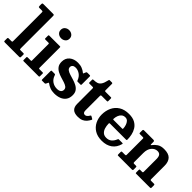

<svg xmlns="http://www.w3.org/2000/svg" viewBox="131 -1758 2752 2752"><g transform="rotate(45 1507.5 -381.5)"><path d="M87 -700H43.5Q27 -700 24 -706Q21 -712 21 -727V-756.5Q21 -773.5 26.8 -776.8Q32.5 -780 49 -780H234Q251 -780 256 -776.5Q261 -773 261 -755.5V-104Q261 -88.5 263.5 -84.2Q266 -80 281.5 -80H336Q344.5 -80 347.8 -77.2Q351 -74.5 351 -65V-23.5Q351 -7 346 -3.5Q341 0 324.5 0H41Q29.5 0 25.2 -2.8Q21 -5.5 21 -17.5V-60.5Q21 -71.5 24.5 -75.8Q28 -80 39 -80H88Q104 -80 107.5 -83.5Q111 -87 111 -103.5V-678.5Q111 -693.5 106.2 -696.8Q101.5 -700 87 -700Z M478.5 -695Q478.5 -733 505 -755.2Q531.5 -777.5 568.5 -777.5Q605.5 -777.5 632 -755.2Q658.5 -733 658.5 -695Q658.5 -657 632 -634.8Q605.5 -612.5 568.5 -612.5Q531.5 -612.5 505 -634.8Q478.5 -657 478.5 -695ZM488 -440H420.5Q408.5 -440 408.5 -451V-506.5Q408.5 -520 422 -520H637.5Q644 -520 646.2 -518.2Q648.5 -516.5 648.5 -510V-92.5Q648.5 -80 659 -80H725.5Q733.5 -80 736 -78.5Q738.5 -77 738.5 -69V-14Q738.5 -5 736 -2.5Q733.5 0 724.5 0H422.5Q414 0 411.2 -2Q408.5 -4 408.5 -12.5V-65.5Q408.5 -75 411.5 -77.5Q414.5 -80 423.5 -80H486.5Q494.5 -80 496.5 -82.2Q498.5 -84.5 498.5 -92.5V-427.5Q498.5 -440 488 -440Z M1160.5 -355.5Q1139.5 -409.5 1098.5 -436.5Q1057.5 -463.5 1014 -463.5Q982 -463.5 965.2 -448.5Q948.5 -433.5 948.5 -411Q948.5 -382.5 971.2 -365.5Q994 -348.5 1030 -337.2Q1066 -326 1106.2 -314Q1146.5 -302 1182.2 -283.8Q1218 -265.5 1240.8 -234.8Q1263.5 -204 1263.5 -154.5Q1263.5 -95 1236 -57Q1208.5 -19 1161.8 -1Q1115 17 1056.5 17Q1006.5 17 968.8 2Q931 -13 906.5 -32.5Q900 -38 895.8 -37.8Q891.5 -37.5 888 -29.5L874.5 -2Q871.5 4 867.8 7Q864 10 854.5 10H806.5Q798 10 795.8 6.8Q793.5 3.5 793.5 -5V-172Q793.5 -181 795.8 -184.5Q798 -188 806.5 -188H859.5Q870 -188 872.8 -185Q875.5 -182 878.5 -174.5Q897 -116.5 939.5 -87Q982 -57.5 1036.5 -57.5Q1078 -57.5 1099.2 -74.5Q1120.5 -91.5 1120.5 -120.5Q1120.5 -150 1098 -166.8Q1075.5 -183.5 1040.2 -194.8Q1005 -206 965.5 -217.8Q926 -229.5 890.8 -248Q855.5 -266.5 833 -297.8Q810.5 -329 810.5 -380Q810.5 -454.5 860.8 -495.8Q911 -537 988 -537Q1039 -537 1076.2 -521.2Q1113.5 -505.5 1135 -486.5Q1142.5 -480 1145.5 -479.2Q1148.5 -478.5 1153 -489.5L1165.5 -519Q1168.5 -525.5 1172 -527.8Q1175.5 -530 1186 -530H1233Q1245.5 -530 1245.5 -516.5V-354Q1245.5 -346 1243.2 -343Q1241 -340 1232.5 -340H1179.5Q1168 -340 1165.5 -343.8Q1163 -347.5 1160.5 -355.5Z M1704 -95Q1689.5 -67 1668.5 -41.8Q1647.5 -16.5 1614.5 -1Q1581.5 14.5 1531 14.5Q1460 14.5 1427.8 -17.5Q1395.5 -49.5 1395.5 -111V-422Q1395.5 -431.5 1392.8 -435.8Q1390 -440 1380.5 -440H1318.5Q1309 -440 1305.8 -443Q1302.5 -446 1302.5 -455.5V-504Q1302.5 -514.5 1305.5 -517.2Q1308.5 -520 1319 -520Q1356.5 -520 1385.8 -528.5Q1415 -537 1436.5 -567.2Q1458 -597.5 1472.5 -663.5Q1474.5 -673.5 1476.5 -676.8Q1478.5 -680 1491.5 -680H1530.5Q1545.5 -680 1545.5 -664.5V-538Q1545.5 -526.5 1549 -523.2Q1552.5 -520 1563.5 -520H1668Q1676.5 -520 1679.5 -517Q1682.5 -514 1682.5 -505V-452.5Q1682.5 -444.5 1679 -442.2Q1675.5 -440 1667.5 -440H1564Q1545.5 -440 1545.5 -423.5V-130.5Q1545.5 -76 1585.5 -76Q1619.5 -76 1646 -123Q1650.5 -130.5 1653.8 -132.5Q1657 -134.5 1666 -130.5L1694.5 -114.5Q1702.5 -110 1705.2 -106.2Q1708 -102.5 1704 -95Z M1752 -250Q1752 -330 1782.5 -394.5Q1813 -459 1873.5 -497Q1934 -535 2024.5 -535Q2100 -535 2147.8 -508.5Q2195.5 -482 2221.5 -440Q2247.5 -398 2257.5 -350.2Q2267.5 -302.5 2267.5 -260.5Q2267.5 -249.5 2264.2 -246.5Q2261 -243.5 2250 -243.5H1928Q1918.5 -243.5 1916 -240.8Q1913.5 -238 1914 -229Q1915 -183.5 1927 -145.2Q1939 -107 1965 -84Q1991 -61 2034.5 -61Q2082.5 -61 2114 -87.5Q2145.5 -114 2164.5 -161Q2167 -166.5 2169.5 -169.8Q2172 -173 2180.5 -173H2248Q2257 -173 2259.2 -170.5Q2261.5 -168 2260 -161.5Q2238 -75.5 2175.2 -30.2Q2112.5 15 2017.5 15Q1929.5 15 1870.5 -22Q1811.5 -59 1781.8 -119.5Q1752 -180 1752 -250ZM1929.5 -316.5H2099Q2109 -316.5 2111 -318Q2113 -319.5 2113 -327.5Q2112 -357.5 2102.2 -389Q2092.5 -420.5 2072.8 -442Q2053 -463.5 2021.5 -463.5Q1986.5 -463.5 1963.8 -444.5Q1941 -425.5 1929.5 -395.5Q1918 -365.5 1916 -332Q1915.5 -323 1917 -319.8Q1918.5 -316.5 1929.5 -316.5Z M2396.5 -440H2341.5Q2330 -440 2327 -443.8Q2324 -447.5 2324 -459V-501Q2324 -512.5 2329.2 -516.2Q2334.5 -520 2345 -520H2532Q2554 -520 2554 -499V-460.5Q2554 -441.5 2557.8 -439.8Q2561.5 -438 2569 -448.5Q2594.5 -483.5 2633.5 -509.2Q2672.5 -535 2737 -535Q2828.5 -535 2868.8 -492.2Q2909 -449.5 2909 -369V-102Q2909 -88 2912.2 -84Q2915.5 -80 2930 -80H2983.5Q2999 -80 2999 -63.5V-18.5Q2999 -5 2994.2 -2.5Q2989.5 0 2976.5 0H2704.5Q2693.5 0 2691.2 -4Q2689 -8 2689 -19.5V-61.5Q2689 -70.5 2691.2 -75.2Q2693.5 -80 2703 -80H2738.5Q2751 -80 2755 -83.2Q2759 -86.5 2759 -99.5V-355.5Q2759 -403.5 2742 -425.8Q2725 -448 2689 -448Q2638 -448 2601 -404.2Q2564 -360.5 2564 -283V-100Q2564 -88.5 2567.8 -84.2Q2571.5 -80 2583.5 -80H2615Q2626 -80 2630 -77Q2634 -74 2634 -62.5V-17Q2634 -5.5 2629.2 -2.8Q2624.5 0 2614.5 0H2339Q2328.5 0 2326.2 -3.8Q2324 -7.5 2324 -18.5V-61.5Q2324 -73.5 2327.8 -76.8Q2331.5 -80 2343 -80H2393Q2405.5 -80 2409.8 -82.5Q2414 -85 2414 -97.5V-424.5Q2414 -435 2410.5 -437.5Q2407 -440 2396.5 -440Z"/></g></svg>

Font: Besley
Style: Bold
Weight: 700
Designer: Owen Earl
Foundry: indestructible type*
Version: Version 2.001; ttfautohint (v1.8.3)